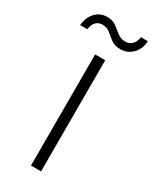

<svg xmlns="http://www.w3.org/2000/svg" viewBox="-215 -694 601 742"><g transform="rotate(30 85.0 -322.5)"><path d="M63 0V-496H108V0ZM137 -562Q111 -562 95 -574Q79 -586 65 -598Q51 -610 30 -610Q14 -610 2.5 -599Q-9 -588 -12 -565H-44Q-40 -602 -19.5 -623.5Q1 -645 32 -645Q57 -645 72.5 -633Q88 -621 103 -609Q118 -597 140 -597Q156 -597 168 -608.5Q180 -620 183 -642H214Q212 -606 190 -584Q168 -562 137 -562Z"/></g></svg>

Font: DM Sans 28pt ExtraLight
Style: Regular
Weight: 250
Version: Version 4.004;gftools[0.9.30]